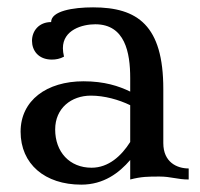

<svg xmlns="http://www.w3.org/2000/svg" viewBox="-20 -488 545 522"><path d="M424 -246C424 -419 354 -468 233 -468C178 -468 119 -458 119 -428C86 -428 67 -404 67 -377C67 -351 84 -326 121 -326C132 -326 143 -328 154 -334C152 -343 151 -350 151 -357C151 -407 204 -422 239 -422C320 -422 334 -345 334 -276V-239C303 -254 264 -267 207 -267C107 -267 36 -215 36 -130C36 -42 102 14 201 14C262 14 304 -18 334 -53V0C365 -8 383 -8 414 -8C445 -8 462 0 493 0V-30C461 -30 424 -47 424 -99ZM229 -32C169 -32 130 -75 130 -136C130 -194 174 -228 227 -228C264 -228 303 -217 334 -202V-102C310 -64 275 -32 229 -32Z"/></svg>

Font: Milonga
Style: Regular
Weight: 400
Designer: Pablo Impallari, Brenda Gallo, Rodrigo Fuenzalida
Foundry: Pablo Impallari, Brenda Gallo, Rodrigo Fuenzalida
Version: Version 1.000